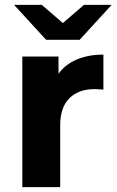

<svg xmlns="http://www.w3.org/2000/svg" viewBox="-20 -771 480 791"><path d="M406 -546V-402Q380 -404 371 -404Q304 -404 266 -366.5Q228 -329 228 -254V0H72V-538H221V-467Q249 -506 296.5 -526Q344 -546 406 -546ZM440 -751 308 -607H170L38 -751H152L239 -676L326 -751Z"/></svg>

Font: Idrija
Style: Bold
Weight: 700
Designer: Julieta Ulanovsky
Foundry: Julieta Ulanovsky
Version: Version 7.200